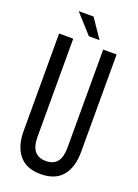

<svg xmlns="http://www.w3.org/2000/svg" viewBox="-159 -908 706 982"><g transform="rotate(20 193.5 -417.0)"><path d="M92 -842H173L243 -739H185ZM350 -700V-169Q350 -86 311 -39Q272 8 193 8Q115 8 76 -39.5Q37 -87 37 -169V-700H114V-165Q114 -64 196 -64Q277 -64 277 -165V-700Z"/></g></svg>

Font: TypoPRO Bebas Neue
Style: Regular
Weight: 400
Designer: Ryoichi Tsunekawa
Foundry: Ryoichi Tsunekawa
Version: Version 001.003